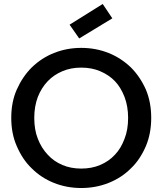

<svg xmlns="http://www.w3.org/2000/svg" viewBox="-20 -947 824 974"><path d="M720.2 -206.1Q690.4 -136.7 644 -92.8Q596.2 -44.9 530.8 -19Q465.8 6.8 392.1 6.8Q318.8 6.8 253.9 -19Q189 -44.9 141.1 -92.8Q94.7 -136.7 64.9 -206.1Q37.1 -269 37.1 -349.1Q37.1 -429.2 64.9 -492.2Q94.2 -558.1 141.1 -605Q191.9 -653.8 253.9 -678.2Q318.8 -704.1 392.1 -704.1Q465.8 -704.1 530.8 -678.2Q593.3 -653.3 644 -605Q690.9 -558.1 720.2 -492.2Q747.1 -428.2 747.1 -349.1Q747.1 -270 720.2 -206.1ZM153.8 -349.1Q153.8 -288.6 171.9 -243.2Q189.9 -196.3 222.2 -162.1Q252.9 -128.4 296.9 -109.9Q339.4 -91.8 392.1 -91.8Q445.3 -91.8 487.8 -109.9Q532.7 -128.9 563 -162.1Q593.3 -193.4 611.8 -243.2Q629.9 -288.6 629.9 -349.1Q629.9 -407.2 611.8 -455.1Q592.3 -504.9 563 -535.2Q532.7 -566.9 487.8 -585.9Q445.3 -604 392.1 -604Q339.4 -604 296.9 -585.9Q252.9 -567.4 222.2 -535.2Q190.4 -502 171.9 -455.1Q153.8 -407.2 153.8 -349.1ZM333 -821.8 501 -926.8 549.8 -854 381.8 -752Z"/></svg>

Font: PoppinsZ Medium
Style: Regular
Weight: 500
Designer: Ninad Kale (Devanagari), Jonny Pinhorn (Latin)
Foundry: Indian Type Foundry
Version: Version 3.002;FEAKit 1.0